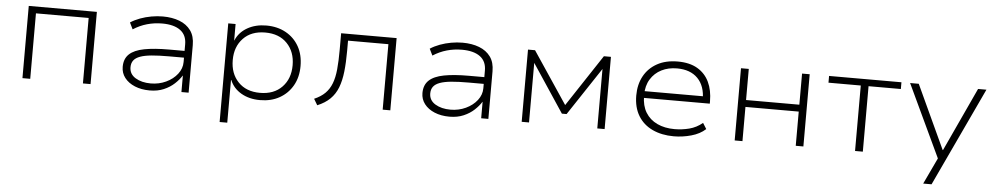

<svg xmlns="http://www.w3.org/2000/svg" viewBox="-39 -812 6758 1303"><g transform="rotate(5 3340.5 -160.0)"><path d="M115 0V-492H579V0H527V-446H168V0Z M982 8Q925 8 880.5 -10.5Q836 -29 811 -61.5Q786 -94 786 -136Q786 -191 819.5 -222.5Q853 -254 920.5 -267Q988 -280 1089 -280H1208V-234H1092Q1023 -234 975 -229.5Q927 -225 897 -214Q867 -203 853 -184.5Q839 -166 839 -138Q839 -91 881 -65.5Q923 -40 985 -40Q1041 -40 1089 -62.5Q1137 -85 1166 -122.5Q1195 -160 1195 -204V-325Q1195 -388 1151.5 -420Q1108 -452 1028 -452Q975 -452 925.5 -438Q876 -424 831 -395L809 -440Q838 -459 874.5 -472.5Q911 -486 950.5 -493Q990 -500 1028 -500Q1092 -500 1141.5 -481Q1191 -462 1219 -423.5Q1247 -385 1247 -324V0H1198V-111L1197 -112Q1180 -84 1150 -56Q1120 -28 1078 -10Q1036 8 982 8Z M1474 180V-492H1524V-380H1525Q1549 -437 1604.5 -468.5Q1660 -500 1733 -500Q1809 -500 1866.5 -468Q1924 -436 1956 -379.5Q1988 -323 1988 -246Q1988 -170 1955.5 -113Q1923 -56 1866 -24Q1809 8 1733 8Q1660 8 1605.5 -23.5Q1551 -55 1528 -111H1526V180ZM1729 -41Q1824 -41 1879 -98Q1934 -155 1934 -247Q1934 -338 1879.5 -395Q1825 -452 1730 -452Q1635 -452 1580.5 -395Q1526 -338 1526 -247Q1526 -155 1580.5 -98Q1635 -41 1729 -41Z M2124 9 2099 -33Q2145 -53 2173 -81Q2201 -109 2216.5 -149Q2232 -189 2237.5 -245.5Q2243 -302 2243 -379V-492H2621V0H2569V-446H2294V-377Q2294 -297 2287 -234.5Q2280 -172 2262 -125.5Q2244 -79 2210.5 -46Q2177 -13 2124 9Z M3024 8Q2967 8 2922.5 -10.5Q2878 -29 2853 -61.5Q2828 -94 2828 -136Q2828 -191 2861.5 -222.5Q2895 -254 2962.5 -267Q3030 -280 3131 -280H3250V-234H3134Q3065 -234 3017 -229.5Q2969 -225 2939 -214Q2909 -203 2895 -184.5Q2881 -166 2881 -138Q2881 -91 2923 -65.5Q2965 -40 3027 -40Q3083 -40 3131 -62.5Q3179 -85 3208 -122.5Q3237 -160 3237 -204V-325Q3237 -388 3193.5 -420Q3150 -452 3070 -452Q3017 -452 2967.5 -438Q2918 -424 2873 -395L2851 -440Q2880 -459 2916.5 -472.5Q2953 -486 2992.5 -493Q3032 -500 3070 -500Q3134 -500 3183.5 -481Q3233 -462 3261 -423.5Q3289 -385 3289 -324V0H3240V-111L3239 -112Q3222 -84 3192 -56Q3162 -28 3120 -10Q3078 8 3024 8Z M3516 0V-492H3564L3800 -139L4033 -492H4081V0H4031V-408H4033L3815 -79H3783L3564 -409H3566V0Z M4552 8Q4470 8 4407 -21.5Q4344 -51 4309.5 -108Q4275 -165 4275 -246Q4275 -321 4306 -378Q4337 -435 4395.5 -467.5Q4454 -500 4536 -500Q4617 -500 4670.5 -468.5Q4724 -437 4750.5 -381Q4777 -325 4777 -250V-234H4308V-280H4753L4727 -257Q4727 -350 4676.5 -401.5Q4626 -453 4535 -453Q4476 -453 4429.5 -429.5Q4383 -406 4355.5 -361.5Q4328 -317 4328 -255V-247Q4328 -181 4356 -135Q4384 -89 4435 -65Q4486 -41 4553 -41Q4604 -41 4653 -53.5Q4702 -66 4743 -100L4768 -60Q4730 -25 4671 -8.5Q4612 8 4552 8Z M4967 0V-492H5020V-280H5383V-492H5435V0H5383V-233H5020V0Z M5787 0V-446H5567V-492H6060V-446H5840V0Z M6267 180 6362 -21V24L6119 -492H6178L6379 -58H6381L6582 -492H6639L6324 180Z"/></g></svg>

Font: Nunito Sans 7pt SemiExpanded ExtraLight
Style: Regular
Weight: 250
Width: 6
Designer: Vernon Adams
Foundry: Vernon Adams
Version: Version 3.101;gftools[0.9.27]